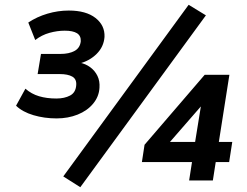

<svg xmlns="http://www.w3.org/2000/svg" viewBox="-20 -753 1031 801"><path d="M216 -259Q165 -259 119.5 -272.5Q74 -286 47 -312L86 -383Q111 -361 143 -351.5Q175 -342 215 -342Q249 -342 272.5 -354.5Q296 -367 298 -398Q300 -423 281.5 -433.5Q263 -444 229 -444H137L151 -528H232Q268 -528 291 -540.5Q314 -553 317 -581Q318 -604 301 -614.5Q284 -625 250 -625Q219 -625 186.5 -616Q154 -607 127 -586L98 -659Q134 -683 178 -696Q222 -709 267 -709Q339 -709 378.5 -678Q418 -647 416 -599Q413 -558 383.5 -528.5Q354 -499 311 -488V-492Q337 -487 356.5 -472.5Q376 -458 386.5 -436.5Q397 -415 395 -387Q393 -350 368.5 -320.5Q344 -291 304 -275Q264 -259 216 -259ZM315 28 244 -17 767 -733 839 -689ZM769 0 781 -77H572L583 -149L834 -441H937L893 -161H949L936 -77H880L868 0ZM794 -161 823 -340H845L670 -139V-161Z"/></svg>

Font: Nunito Sans 10pt
Style: Bold Italic
Weight: 700
Italic angle: -9°
Designer: Vernon Adams
Foundry: Vernon Adams
Version: Version 3.101;gftools[0.9.27]